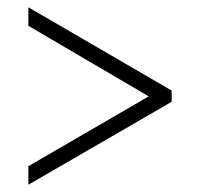

<svg xmlns="http://www.w3.org/2000/svg" viewBox="-20 -622 550 528"><path d="M58 -114 452 -342V-373L58 -602V-551L389 -357L58 -165Z"/></svg>

Font: Noto Serif Khmer SemiCondensed Light
Style: Regular
Weight: 300
Width: 4
Designer: Danh Hong and the Monotype Design Team
Foundry: Monotype Imaging Inc.
Version: Version 2.004